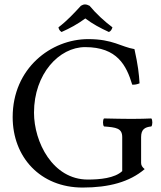

<svg xmlns="http://www.w3.org/2000/svg" viewBox="-20 -834 725 864"><path d="M383 -808C367.6 -815.7 358 -816.4 344 -808C313 -774 280 -739 243 -711C245 -702 248 -696 257 -690C295 -707 327 -724 364 -751C397 -726 431 -708 470 -690C479.1 -693.8 483.2 -701.9 486 -711C450 -738 413 -772 383 -808ZM377 -658C210 -658 37 -527 37 -307C37 -127.2 161 10 352 10C470 10 563 -15 631 -73C620 -82 615 -90 615 -101V-217C615 -252.2 632 -262 661 -265C667 -271 667 -295 661 -301C637 -300 612 -299 572 -299C538.5 -299 492 -300 448 -301C442 -295 442 -271 448 -265C502.9 -260.8 530 -257.1 530 -217V-64C496 -32 429 -26 375 -26C217 -26 133 -195 133 -327C133 -502 246.5 -622 363 -622C508 -622 549 -539 575 -453C586.3 -452.3 596.7 -454.3 608 -459C605.5 -501 601 -541 585 -613C525 -623 488 -658 377 -658Z"/></svg>

Font: Libertinus Math
Style: Regular
Weight: 400
Designer: Philipp H. Poll
Foundry: Khaled Hosny
Version: Version 6.2